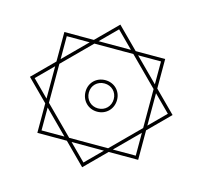

<svg xmlns="http://www.w3.org/2000/svg" viewBox="-135 -932 1365 1295"><g transform="rotate(15 548.0 -285.0)"><path d="M50 -285 196 -139V67H402L548 213L694 67H900V-139L1046 -285L900 -431V-637H694L548 -783L402 -637H196V-431ZM219 -149V-421L412 -614H684L877 -421V-149L684 44H412ZM548 -175C611 -175 658 -223 658 -286C658 -348 611 -395 548 -395C485 -395 438 -348 438 -286C438 -223 485 -175 548 -175ZM548 -198C498 -198 461 -236 461 -286C461 -335 498 -372 548 -372C598 -372 635 -335 635 -286C635 -236 598 -198 548 -198ZM219 -614H379L219 -454ZM877 -614V-454L717 -614ZM717 44 877 -116V44ZM219 -116 379 44H219ZM1013 -285 900 -172V-398ZM435 67H661L548 180ZM83 -285 196 -398V-172ZM548 -750 661 -637H435Z"/></g></svg>

Font: IBM Plex Arabic Thin
Style: Regular
Weight: 100
Designer: Mike Abbink, Paul van der Laan, Pieter van Rosmalen, Wael Morcos, Khajak Apelian
Foundry: Bold Monday
Version: Version 1.0